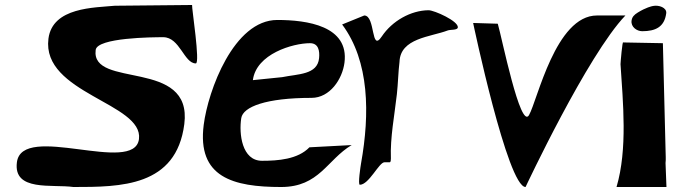

<svg xmlns="http://www.w3.org/2000/svg" viewBox="-20 -749 2724 769"><path d="M749.3 -729 439.9 -726C358.9 -718 190.2 -720.8 174 -594C146 -375 555 -336.3 536.6 -192C518 -46.5 68.3 -260.3 47.7 -99C32.5 19.3 188.9 -12 274 0C463.4 0 686.1 -1 718.2 -252C752.2 -517.6 343.1 -391.5 363.2 -549C369.6 -598.4 591 -600 633.8 -600C700.4 -600 717 -495 764.3 -495C782.5 -495 747.7 -716.5 749.3 -729Z M992.8 -428C1006.2 -533.2 1153.1 -576 1221.7 -576C1255.7 -576 1260.9 -545.3 1258 -516C1251.4 -449 1172.9 -453 1110.3 -440ZM1227.7 -357C1301.3 -357 1351.2 -431.9 1359.7 -498C1378.6 -645.3 1209.6 -669 1090.6 -669C916.3 -669 813.3 -385.7 795.9 -249C768.9 -38.7 913.6 0 1106 0C1259 0 1289.9 -109.2 1388.5 -168L1219.3 -159C1172.9 -110.7 1093.1 -105 1029.4 -105C948.5 -105 936.5 -213.9 946.3 -276C953.5 -321.5 1046.2 -357 1227.7 -357Z M1350.3 -651C1460.5 -503.5 1461.1 -291.5 1426.3 -96C1424.1 -83.5 1412.8 -9 1421.2 -9C1457.7 -9 1498 -99 1519.7 -99H1540.7C1545.9 -99 1545.3 -111.5 1545.6 -114C1542.4 -198.9 1560 -286 1569.6 -372C1574.3 -414.1 1575.2 -462.6 1580.1 -501C1583.1 -596.7 1704.7 -600.8 1773.2 -627C1783.8 -631.1 1812.3 -627.4 1813.7 -639C1817 -664.4 1719.2 -708 1696.6 -708C1625.2 -707.5 1550.4 -664.9 1509.1 -603C1464.6 -536.2 1484.7 -687 1438.9 -687Z M1875 -657C1875 -657 2013 0 2085 0C2085 0 2332.5 -528 2484.9 -687H2370.9C2205.2 -687 2132.8 -347.5 2098.8 -288C2064.3 -227.6 1989.5 -601 1973.7 -654Z M2595.1 -725C2589.2 -723.8 2567.3 -719 2534.8 -699C2519.5 -689.6 2511.5 -681.1 2509.5 -666C2506.4 -641.4 2530.2 -624 2552.2 -624C2604.3 -624 2641.2 -640.1 2648.4 -696C2651.2 -718.4 2618.7 -730 2595.1 -725ZM2449.3 0H2649.3L2645.6 -96C2647.6 -111.4 2645.8 -128.9 2645.8 -144L2635 -576L2476.4 -579C2472.8 -590 2465.1 -494.9 2465.3 -492C2475 -340.4 2494.2 -152.2 2449.3 0Z"/></svg>

Font: Rocketfuel
Style: Italic
Weight: 400
Designer: Mew Too
Foundry: Cannot Into Space Fonts.
Version: Version 0.27